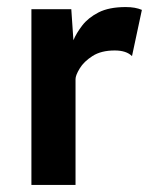

<svg xmlns="http://www.w3.org/2000/svg" viewBox="-20 -524 422 544"><path d="M69 0V-498H182L188 -410Q196 -429.5 212.8 -451.5Q229.5 -473.5 259.2 -488.8Q289 -504 336 -504Q350.5 -504 361.5 -502Q372.5 -500 382 -496L354 -365Q338 -381 305 -381Q266.5 -381 242 -365.2Q217.5 -349.5 205.8 -330Q194 -310.5 194 -300V0Z"/></svg>

Font: Alatsi
Style: Regular
Weight: 400
Designer: Spyros Zevelakis, Eben Sorkin
Foundry: www.sorkintype.com
Version: Version 1.008; ttfautohint (v1.8.4.7-5d5b)